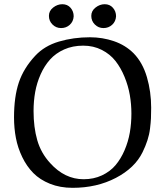

<svg xmlns="http://www.w3.org/2000/svg" viewBox="-20 -878 794 916"><path d="M533.7 -800.3Q532.2 -775.4 515.1 -759.8Q498 -744.1 473.6 -744.1Q449.7 -744.1 432.6 -761Q415.5 -777.8 415.5 -802.2Q415.5 -826.2 435.8 -842Q456.1 -857.9 479.5 -857.9Q503.9 -857.9 518.8 -840.8Q533.7 -823.7 533.7 -800.3ZM331.5 -800.3Q330.1 -775.4 313 -759.8Q295.9 -744.1 271.5 -744.1Q247.6 -744.1 230.5 -761Q213.4 -777.8 213.4 -802.2Q213.4 -826.2 233.6 -842Q253.9 -857.9 277.3 -857.9Q301.8 -857.9 316.7 -840.8Q331.5 -823.7 331.5 -800.3ZM46.9 -317.9Q46.9 -416 69.8 -484.4Q92.8 -552.7 147.9 -611.8Q191.9 -659.2 261.2 -679.7Q330.6 -700.2 409.2 -700.2Q469.2 -700.2 523.9 -681.4Q578.6 -662.6 617.2 -624Q660.6 -579.6 680.9 -510Q701.2 -440.4 701.2 -363.8Q701.2 -332.5 700.2 -313Q699.2 -293.5 695.8 -264.9Q692.4 -236.3 683.3 -208.5Q674.3 -180.7 660.2 -151.9Q623.5 -76.7 532.7 -29.3Q441.9 18.1 326.2 18.1Q266.6 18.1 218.5 -1.2Q170.4 -20.5 138.9 -52.5Q107.4 -84.5 86.2 -128.4Q64.9 -172.4 55.9 -219.5Q46.9 -266.6 46.9 -317.9ZM140.1 -348.1Q140.1 -271 157.7 -209.5Q175.3 -147.9 219.2 -100.1Q288.6 -22.9 378.9 -22.9Q427.2 -22.9 466.3 -41.3Q505.4 -59.6 531 -89.8Q556.6 -120.1 574.2 -161.1Q591.8 -202.1 599.4 -245.8Q606.9 -289.6 606.9 -335.9Q606.9 -380.4 599.4 -424.3Q591.8 -468.3 574.2 -511.2Q556.6 -554.2 531 -586.9Q505.4 -619.6 465.6 -639.9Q425.8 -660.2 377 -660.2Q326.7 -660.2 286.1 -642.1Q245.6 -624 218.8 -594Q191.9 -564 173.8 -523.4Q155.8 -482.9 147.9 -439.2Q140.1 -395.5 140.1 -348.1Z"/></svg>

Font: Aref Ruqaa
Style: Regular
Weight: 400
Designer: Abdoulla Aref
Version: Version 0.7